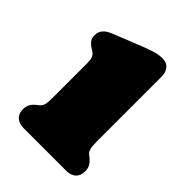

<svg xmlns="http://www.w3.org/2000/svg" viewBox="-150 -551 623 623"><g transform="rotate(45 161.0 -239.5)"><path d="M267.5 -435.5V-138Q267.5 -113 270.8 -103.8Q274 -94.5 280 -89.5L286.5 -84.5Q297.5 -76 303.5 -66.2Q309.5 -56.5 309.5 -42Q309.5 -22 297.8 -11Q286 0 265 0H68.5Q48 0 36 -11Q24 -22 24 -42Q24 -56.5 30 -66.2Q36 -76 47.5 -84.5L53.5 -89.5Q60 -94.5 63 -103.8Q66 -113 66 -138V-293Q66 -314 61.5 -322Q57 -330 48 -335.5L42 -339Q30.5 -346.5 24.5 -354.8Q18.5 -363 18.5 -376.5Q18.5 -391.5 27.5 -402.2Q36.5 -413 58 -421.5L156 -460.5Q181.5 -470.5 197.2 -474.8Q213 -479 228.5 -479Q247 -479 257.2 -466.8Q267.5 -454.5 267.5 -435.5Z"/></g></svg>

Font: Fraunces 72pt SuperSoft Black
Style: Regular
Weight: 900
Version: Version 1.000;[0bf87f6ff]